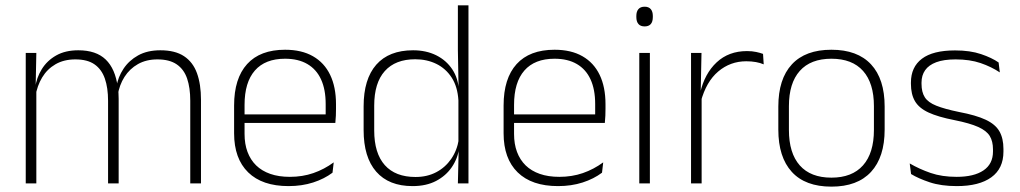

<svg xmlns="http://www.w3.org/2000/svg" viewBox="-20 -684 3802 716"><path d="M729.5 0H689.5V-308.5Q689.5 -356.5 677.8 -391Q666 -425.5 639 -444Q612 -462.5 567 -462.5Q525.5 -462.5 494.5 -445Q463.5 -427.5 444.2 -397.2Q425 -367 419 -328.5L407.5 -361.5H414.5Q420 -396.5 440.5 -427.5Q461 -458.5 495.2 -477.5Q529.5 -496.5 578 -496.5Q633 -496.5 666.2 -474.5Q699.5 -452.5 714.5 -411.2Q729.5 -370 729.5 -312ZM115.5 0H76V-486.5H115.5L113 -362L115.5 -360.5ZM422.5 0H383V-308Q383 -356.5 371 -391Q359 -425.5 332.5 -444Q306 -462.5 261 -462.5Q218.5 -462.5 187.2 -444.5Q156 -426.5 137.2 -395.2Q118.5 -364 112 -324L100 -356H111Q116 -394 135.8 -426Q155.5 -458 189.5 -477.2Q223.5 -496.5 272 -496.5Q338.5 -496.5 374.2 -462Q410 -427.5 419 -359.5Q421 -348.5 421.8 -337.5Q422.5 -326.5 422.5 -315Z M1056 10Q958 10 905.5 -41.2Q853 -92.5 853 -187V-290.5Q853 -391.5 901.5 -445Q950 -498.5 1043 -498.5Q1105 -498.5 1147.2 -474.2Q1189.5 -450 1211.2 -404.8Q1233 -359.5 1233 -295.5V-278Q1233 -265.5 1232.5 -252.8Q1232 -240 1230.5 -225.5H1194Q1194.5 -245.5 1194.5 -263.2Q1194.5 -281 1194.5 -296Q1194.5 -350.5 1177.2 -388Q1160 -425.5 1126.2 -445.2Q1092.5 -465 1043 -465Q969 -465 930.5 -421Q892 -377 892 -293V-245V-239V-184.5Q892 -147 903 -117.5Q914 -88 935.2 -67.2Q956.5 -46.5 988 -35.5Q1019.5 -24.5 1061 -24.5Q1108 -24.5 1148.5 -38.5Q1189 -52.5 1224.5 -78.5L1220 -40Q1189.5 -17 1147.8 -3.5Q1106 10 1056 10ZM1220.5 -225.5H873V-257.5H1220.5Z M1518.5 10Q1430 10 1383 -43.8Q1336 -97.5 1336 -199V-287.5Q1336 -389 1383.2 -442.8Q1430.5 -496.5 1520.5 -496.5Q1569 -496.5 1606.8 -477.8Q1644.5 -459 1666.8 -425.2Q1689 -391.5 1691.5 -345.5H1704.5L1689.5 -309.5Q1686.5 -360.5 1664.5 -394.5Q1642.5 -428.5 1607.2 -445.8Q1572 -463 1528.5 -463Q1454.5 -463 1415 -419Q1375.5 -375 1375.5 -290V-197.5Q1375.5 -112.5 1415 -68.2Q1454.5 -24 1529.5 -24Q1573 -24 1606.8 -41.8Q1640.5 -59.5 1662.5 -91.2Q1684.5 -123 1691 -164.5L1704 -132.5H1692.5Q1687 -93 1665 -60.8Q1643 -28.5 1606.2 -9.2Q1569.5 10 1518.5 10ZM1727 0H1687.5L1690.5 -126.5L1689.5 -140V-347L1690 -359L1687.5 -497.5V-664H1727Z M2061 10Q1963 10 1910.5 -41.2Q1858 -92.5 1858 -187V-290.5Q1858 -391.5 1906.5 -445Q1955 -498.5 2048 -498.5Q2110 -498.5 2152.2 -474.2Q2194.5 -450 2216.2 -404.8Q2238 -359.5 2238 -295.5V-278Q2238 -265.5 2237.5 -252.8Q2237 -240 2235.5 -225.5H2199Q2199.5 -245.5 2199.5 -263.2Q2199.5 -281 2199.5 -296Q2199.5 -350.5 2182.2 -388Q2165 -425.5 2131.2 -445.2Q2097.5 -465 2048 -465Q1974 -465 1935.5 -421Q1897 -377 1897 -293V-245V-239V-184.5Q1897 -147 1908 -117.5Q1919 -88 1940.2 -67.2Q1961.5 -46.5 1993 -35.5Q2024.5 -24.5 2066 -24.5Q2113 -24.5 2153.5 -38.5Q2194 -52.5 2229.5 -78.5L2225 -40Q2194.5 -17 2152.8 -3.5Q2111 10 2061 10ZM2225.5 -225.5H1878V-257.5H2225.5Z M2403.5 0H2364V-486.5H2403.5ZM2384 -585.5Q2368.5 -585.5 2360.8 -594.5Q2353 -603.5 2353 -620.5V-624.5Q2353 -641 2360.8 -650Q2368.5 -659 2384 -659Q2399 -659 2406.8 -650Q2414.5 -641 2414.5 -624.5V-620.5Q2414.5 -603 2406.8 -594.2Q2399 -585.5 2384 -585.5Z M2593.5 -305 2580.5 -334 2591 -337.5Q2607.5 -409.5 2652.5 -451.5Q2697.5 -493.5 2765.5 -493.5Q2785 -493.5 2800 -490.2Q2815 -487 2825.5 -483L2828 -444Q2815.5 -449.5 2799 -452.5Q2782.5 -455.5 2763 -455.5Q2703.5 -455.5 2658.5 -417.5Q2613.5 -379.5 2593.5 -305ZM2596.5 0H2557V-486.5H2596L2593 -338L2596.5 -334.5Z M3080.5 12Q2983 12 2932.8 -43Q2882.5 -98 2882.5 -201V-286.5Q2882.5 -389.5 2933 -444Q2983.5 -498.5 3080.5 -498.5Q3177.5 -498.5 3228.2 -444Q3279 -389.5 3279 -286.5V-201Q3279 -98 3228.2 -43Q3177.5 12 3080.5 12ZM3080.5 -21.5Q3157.5 -21.5 3198.2 -67.2Q3239 -113 3239 -199.5V-288Q3239 -374 3198.5 -419.5Q3158 -465 3080.5 -465Q3003 -465 2962.5 -419.5Q2922 -374 2922 -288V-199.5Q2922 -113 2962.5 -67.2Q3003 -21.5 3080.5 -21.5Z M3548 10Q3489.5 10 3447 -4.2Q3404.5 -18.5 3377.5 -35L3372.5 -74.5Q3408.5 -53.5 3450.5 -39Q3492.5 -24.5 3547.5 -24.5Q3612 -24.5 3647.5 -48.5Q3683 -72.5 3683 -119V-127Q3683 -157 3671 -176.8Q3659 -196.5 3628 -210.5Q3597 -224.5 3539.5 -236Q3478 -248 3442.5 -264.5Q3407 -281 3392 -306.8Q3377 -332.5 3377 -371.5V-376Q3377 -434 3418 -465Q3459 -496 3541.5 -496Q3598 -496 3638.5 -482.2Q3679 -468.5 3704 -451L3708.5 -414Q3677 -435 3636.8 -448.8Q3596.5 -462.5 3543.5 -462.5Q3499.5 -462.5 3471.5 -452Q3443.5 -441.5 3430 -422.2Q3416.5 -403 3416.5 -376V-371.5Q3416.5 -340.5 3428.8 -321.2Q3441 -302 3471.8 -289.8Q3502.5 -277.5 3556 -266.5Q3619.5 -254.5 3655.8 -237.5Q3692 -220.5 3707 -194.2Q3722 -168 3722 -128.5V-118.5Q3722 -55.5 3676.8 -22.8Q3631.5 10 3548 10Z"/></svg>

Font: Anek Devanagari ExtraLight
Style: Regular
Weight: 250
Designer: Kailash Malviya (Devanagari) & Yesha Goshar (Latin)
Foundry: Ek Type
Version: Version 1.003